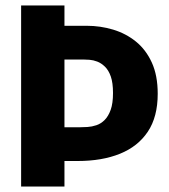

<svg xmlns="http://www.w3.org/2000/svg" viewBox="-20 -680 617 700"><path d="M174 -93V-216H270Q283 -216 299 -217Q315 -218 331.5 -223.5Q348 -229 361.5 -242.5Q375 -256 383.5 -279.5Q392 -303 392 -341Q392 -378 384 -401Q376 -424 362.5 -437Q349 -450 334.5 -455.5Q320 -461 306.5 -462Q293 -463 284 -463H174V-586H296Q346 -586 392.5 -572Q439 -558 475.5 -528.5Q512 -499 533.5 -452Q555 -405 555 -338Q555 -254 519 -200Q483 -146 417.5 -119.5Q352 -93 263 -93ZM57 0V-660H215V0Z"/></svg>

Font: Bricolage Grotesque 24pt SemiCondensed ExtraBold
Style: Regular
Weight: 800
Width: 4
Designer: Mathieu Triay
Foundry: Atelier Triay
Version: Version 1.001;gftools[0.9.33.dev8+g029e19f]